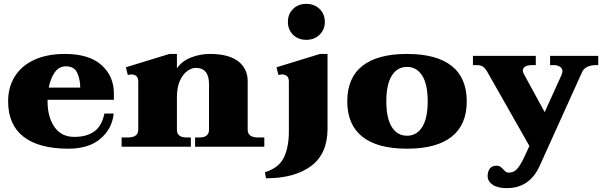

<svg xmlns="http://www.w3.org/2000/svg" viewBox="-20 -759 3124 993"><path d="M226 -243V-234Q226 -154 261.5 -102.5Q297 -51 364 -51Q429 -51 468 -79.5Q507 -108 520 -172H568Q560 -93 499.5 -41.5Q439 10 334 10Q181 10 101.5 -52Q22 -114 22 -235Q22 -308 56.5 -363.5Q91 -419 157 -449.5Q223 -480 316 -480Q441 -480 505 -422.5Q569 -365 569 -275V-243ZM232 -306H395Q395 -346 380 -381Q365 -416 321 -416Q286 -416 264 -386Q242 -356 232 -306Z M1347 -48V0H989V-48H1011Q1061 -48 1061 -88V-324Q1061 -408 992 -408Q973 -408 950.5 -393Q928 -378 911.5 -344Q895 -310 895 -256V-88Q895 -48 945 -48H967V0H609V-48H641Q695 -48 695 -88V-337Q695 -357 685 -365.5Q675 -374 660 -374Q655 -374 641 -371L631 -411L856 -480H895V-405Q920 -443 967.5 -461.5Q1015 -480 1065 -480Q1163 -480 1212 -442Q1261 -404 1261 -339V-88Q1261 -48 1315 -48Z M1469 -646Q1469 -686 1495.5 -712.5Q1522 -739 1564 -739Q1606 -739 1633 -712.5Q1660 -686 1660 -646Q1660 -606 1633 -579.5Q1606 -553 1564 -553Q1522 -553 1495.5 -579.5Q1469 -606 1469 -646ZM1350 132Q1423 109 1448.5 55Q1474 1 1474 -79V-337Q1474 -357 1464 -365.5Q1454 -374 1439 -374Q1434 -374 1420 -371L1410 -411L1635 -480H1674V-94Q1674 37 1588.5 100Q1503 163 1356 163Z M1776 -235Q1776 -356 1854 -418Q1932 -480 2085 -480Q2238 -480 2316 -418Q2394 -356 2394 -235Q2394 -114 2316 -52Q2238 10 2085 10Q1932 10 1854 -52Q1776 -114 1776 -235ZM2192 -235Q2192 -323 2163.5 -368Q2135 -413 2085 -413Q2035 -413 2006.5 -368Q1978 -323 1978 -235Q1978 -147 2006.5 -102Q2035 -57 2085 -57Q2135 -57 2163.5 -102Q2192 -147 2192 -235Z M3074 -470V-422H3057Q3035 -422 3016 -412.5Q2997 -403 2989 -383L2771 99Q2719 214 2601 214Q2554 214 2528 196.5Q2502 179 2502 151Q2502 130 2512.5 114Q2523 98 2549 98Q2560 98 2568 103.5Q2576 109 2585 119Q2598 134 2609 134Q2639 134 2657.5 111Q2676 88 2693 50L2718 -4L2501 -386Q2490 -406 2478 -414Q2466 -422 2450 -422H2426V-470H2751V-422H2727Q2708 -422 2696 -414.5Q2684 -407 2684 -394Q2684 -387 2688 -379L2797 -179L2884 -371Q2889 -383 2889 -390Q2889 -406 2876 -414Q2863 -422 2849 -422H2825V-470Z"/></svg>

Font: Taviraj Black
Style: Regular
Weight: 900
Designer: Katatrad Team
Foundry: CadsonDemak
Version: Version 1.001